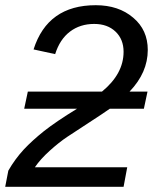

<svg xmlns="http://www.w3.org/2000/svg" viewBox="-26 -718 602 738"><path d="M67 -300 81 -366H366Q449 -434 449 -519Q449 -567 418 -596.5Q387 -626 336 -626Q282 -626 243 -596.5Q204 -567 186 -510L103 -528Q157 -698 342 -698Q430 -698 486 -650Q542 -603 542 -526Q542 -439 472 -366H541L527 -300H396Q369 -281 316.5 -247Q264 -213 232.5 -192Q201 -171 165 -138.5Q129 -106 108 -75H463L449 0H-6L6 -62Q31 -106 66 -144Q98 -178 143 -214Q190 -251 270 -300Z"/></svg>

Font: Libra Sans
Style: Italic
Weight: 400
Italic angle: -12°
Foundry: Context Ltd
Version: Version 1.002